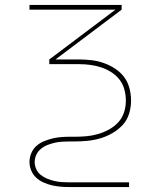

<svg xmlns="http://www.w3.org/2000/svg" viewBox="-20 -540 640 775"><path d="M260 215Q242 215 224.5 213.5Q207 212 189.5 208Q172 204 155.5 196.5Q139 189 126 177Q113 165 106 148Q99 131 99 114Q99 96 106 79Q113 62 126 50Q139 38 155.5 31Q172 24 189.5 19.5Q207 15 224.5 13.5Q242 12 260 12H280Q304 12 327.5 10Q351 8 374 1.5Q397 -5 418.5 -16.5Q440 -28 456.5 -45.5Q473 -63 480.5 -86Q488 -109 488 -133V-134Q488 -134 488 -134Q488 -134 488 -134Q488 -157 482 -179Q476 -201 462.5 -218.5Q449 -236 429.5 -248.5Q410 -261 388.5 -268Q367 -275 345 -278Q323 -281 300 -281H179V-300L446 -501H99V-520H471V-501L204 -300H300Q325 -300 350 -297Q375 -294 399 -285.5Q423 -277 444.5 -263Q466 -249 481 -229Q496 -209 502.5 -184Q509 -159 509 -134H499H509Q509 -134 509 -134Q509 -134 509 -134V-133Q509 -107 501 -81Q493 -55 475 -35.5Q457 -16 433.5 -2.5Q410 11 384.5 18.5Q359 26 332.5 28.5Q306 31 280 31H260Q245 31 229.5 32Q214 33 199.5 36.5Q185 40 171 45.5Q157 51 145 61Q133 71 126.5 85Q120 99 120 114Q120 129 126.5 143Q133 157 145 166.5Q157 176 171 181.5Q185 187 199.5 190.5Q214 194 229.5 195Q245 196 260 196H501V215Z"/></svg>

Font: Iosevka SS04 Thin Extended
Style: Regular
Weight: 100
Width: 7
Monospace: yes
Designer: Belleve Invis
Foundry: Belleve Invis
Version: Version 19.0.0; ttfautohint (v1.8.4)